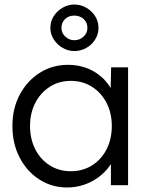

<svg xmlns="http://www.w3.org/2000/svg" viewBox="-20 -820 660 850"><path d="M35 -262Q35 -341 68 -402Q101 -463 156.5 -498Q212 -533 281 -533Q322 -533 357 -521Q392 -509 419.5 -487.5Q447 -466 465.5 -437.5Q484 -409 491 -376L469 -387L472 -522H547V0H471V-128L491 -141Q484 -111 464 -83.5Q444 -56 415.5 -35Q387 -14 351.5 -2Q316 10 277 10Q209 10 154 -25.5Q99 -61 67 -122.5Q35 -184 35 -262ZM475 -262Q475 -320 451.5 -365Q428 -410 387 -436Q346 -462 294 -462Q241 -462 200.5 -436Q160 -410 136.5 -365Q113 -320 113 -262Q113 -205 136 -159.5Q159 -114 200 -88Q241 -62 294 -62Q346 -62 387 -87.5Q428 -113 451.5 -158.5Q475 -204 475 -262ZM203 -696Q203 -725 217.5 -748Q232 -771 256.5 -785.5Q281 -800 309 -800Q338 -800 362.5 -785.5Q387 -771 401.5 -748Q416 -725 416 -696Q416 -669 401.5 -645.5Q387 -622 362.5 -608Q338 -594 309 -594Q282 -594 257.5 -608Q233 -622 218 -645.5Q203 -669 203 -696ZM367 -696Q367 -721 350 -736Q333 -751 309 -751Q284 -751 268 -735.5Q252 -720 252 -696Q252 -674 269 -658Q286 -642 309 -642Q333 -642 350 -658Q367 -674 367 -696Z"/></svg>

Font: Mach Light
Style: Regular
Weight: 300
Version: Version 1.002